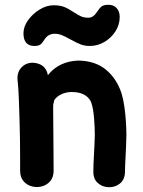

<svg xmlns="http://www.w3.org/2000/svg" viewBox="-20 -782 598 802"><path d="M502 -63Q502 -84 504.5 -127.5Q507 -171 508 -218Q508 -241 506 -273Q504 -305 499.5 -336.5Q495 -368 488 -391Q468 -453 423 -490.5Q378 -528 307 -529Q226 -526 180 -468Q171 -517 117 -520Q87 -520 68 -498.5Q49 -477 54 -441Q57 -413 58.5 -372.5Q60 -332 61.5 -286.5Q63 -241 63.5 -198Q64 -155 64 -121Q64 -87 64 -70Q64 -42 78 -25.5Q92 -9 113 -3.5Q134 2 155 -3.5Q176 -9 190 -25.5Q204 -42 204 -70Q204 -117 203 -208Q202 -298 202 -333Q202 -342 202.5 -346.5Q203 -351 207 -364Q218 -381 241.5 -390.5Q265 -400 293 -397Q320 -395 338 -382.5Q356 -370 362 -351Q370 -327 373 -287.5Q376 -248 376 -218Q375 -178 372.5 -135.5Q370 -93 370 -67Q369 -35 388 -18Q407 -1 433.5 0Q460 1 480.5 -15Q501 -31 502 -63ZM124 -590Q140 -590 148 -595.5Q156 -601 166 -617Q181 -641 209 -641Q223 -641 237.5 -635.5Q252 -630 273 -618Q300 -603 317 -596.5Q334 -590 355 -590Q388 -590 416.5 -607Q445 -624 462.5 -651.5Q480 -679 480 -711Q480 -734 467.5 -748Q455 -762 433 -762Q414 -762 405 -755.5Q396 -749 385 -732Q370 -708 349 -708Q332 -708 320 -713Q308 -718 288 -731Q266 -746 248 -753Q230 -760 204 -760Q175 -760 146 -742.5Q117 -725 97.5 -698Q78 -671 78 -643Q78 -590 124 -590Z"/></svg>

Font: Balsamiq Sans
Style: Bold
Weight: 700
Designer: Michael Angeles
Foundry: Balsamiq SRL
Version: Version 1.020; ttfautohint (v1.8.4.7-5d5b);gftools[0.9.26]